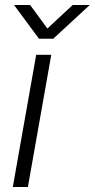

<svg xmlns="http://www.w3.org/2000/svg" viewBox="-20 -744 377 764"><path d="M31 0 124 -526H184L91 0ZM337 -724 192 -590H135L36 -724H100L180 -615H152L269 -724Z"/></svg>

Font: Archivo SemiExpanded ExtraLight
Style: Italic
Weight: 250
Width: 6
Italic angle: -10°
Designer: Hector Gatti
Foundry: Omnibus-Type
Version: Version 2.001